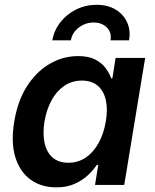

<svg xmlns="http://www.w3.org/2000/svg" viewBox="-20 -785 656 815"><path d="M219.2 10.3Q154.3 10.3 108.9 -23.2Q63.5 -56.6 44.7 -119.1Q25.9 -181.6 40.5 -269Q55.2 -357.9 95 -419.7Q134.8 -481.4 191.2 -514.2Q247.6 -546.9 311.5 -546.9Q356.4 -546.9 384.5 -532.2Q412.6 -517.6 428.5 -495.8Q444.3 -474.1 452.1 -452.6H457L470.7 -539.1H596.2L507.3 0H383.3L397 -84.5H390.6Q375.5 -62 352.1 -40.3Q328.6 -18.6 295.9 -4.2Q263.2 10.3 219.2 10.3ZM270 -94.2Q311.5 -94.2 344 -116.2Q376.5 -138.2 398.4 -177.7Q420.4 -217.3 429.2 -269.5Q438 -322.3 429 -361.1Q419.9 -399.9 394.5 -421.4Q369.1 -442.9 327.6 -442.9Q285.6 -442.9 252.9 -420.7Q220.2 -398.4 199 -359.6Q177.7 -320.8 168.9 -269.5Q160.6 -218.3 169.2 -178.5Q177.7 -138.7 203.1 -116.5Q228.5 -94.2 270 -94.2ZM390.1 -764.6Q437 -764.6 470.5 -744.6Q503.9 -724.6 519.5 -690.4Q535.2 -656.2 527.8 -613.8H449.2Q454.6 -647 433.6 -668.2Q412.6 -689.5 377.4 -689.5Q342.8 -689.5 314.7 -668.2Q286.6 -647 280.8 -613.8H202.1Q209.5 -656.2 236.1 -690.4Q262.7 -724.6 303 -744.6Q343.3 -764.6 390.1 -764.6Z"/></svg>

Font: Inter 18pt SemiBold
Style: Italic
Weight: 600
Italic angle: -9.3988°
Designer: Rasmus Andersson
Foundry: rsms
Version: Version 4.001;git-66647c0bb